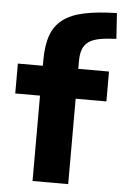

<svg xmlns="http://www.w3.org/2000/svg" viewBox="-56 -855 576 896"><g transform="rotate(5 231.5 -407.5)"><path d="M131 -400H15V-540H132V-565Q132 -635 148.5 -682Q165 -729 203 -758Q241 -787 303 -800Q365 -813 455 -815L463 -695Q416 -693 384.5 -687Q353 -681 334 -667.5Q315 -654 306.5 -632Q298 -610 298 -577V-540H442V-400H298V0H131Z"/></g></svg>

Font: Encode Sans Normal
Style: Bold
Weight: 700
Designer: Pablo Impallari, Andres Torresi
Foundry: Pablo Impallari, Andres Torresi
Version: Version 1.000; ttfautohint (v1.00) -l 8 -r 50 -G 200 -x 14 -